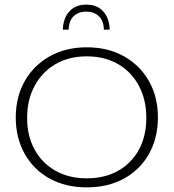

<svg xmlns="http://www.w3.org/2000/svg" viewBox="-20 -798 749 828"><path d="M354 10Q263 10 194 -28Q125 -66 86.5 -134.5Q48 -203 48 -291Q48 -380 86.5 -448Q125 -516 194 -555Q263 -594 354 -594Q446 -594 515 -555Q584 -516 622.5 -448Q661 -380 661 -291Q661 -203 622.5 -134.5Q584 -66 515 -28Q446 10 354 10ZM354 -29Q432 -29 489.5 -61.5Q547 -94 579 -152.5Q611 -211 611 -290Q611 -368 579 -428Q547 -488 489.5 -521.5Q432 -555 354 -555Q277 -555 219.5 -521.5Q162 -488 129.5 -428Q97 -368 97 -290Q97 -211 129.5 -152.5Q162 -94 219.5 -61.5Q277 -29 354 -29ZM251 -670Q252 -718 278.5 -748Q305 -778 352 -778Q400 -778 426 -748Q452 -718 453 -670H428Q427 -709 406 -728.5Q385 -748 352 -748Q319 -748 298 -728.5Q277 -709 276 -670Z"/></svg>

Font: Rokkitt ExtraLight
Style: Regular
Weight: 250
Version: Version 3.103